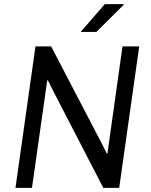

<svg xmlns="http://www.w3.org/2000/svg" viewBox="-20 -911 733 931"><path d="M55 0 152 -686H228L471 -220L498 -166L501 -167L574 -686H655L558 0H481L241 -464L212 -522L209 -521L135 0ZM371 -756 488 -891H580V-888L447 -756Z"/></svg>

Font: Chivo Medium Light
Style: Italic
Weight: 300
Italic angle: -8.05°
Version: Version 2.002